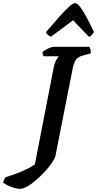

<svg xmlns="http://www.w3.org/2000/svg" viewBox="-156 -1002 618 1222"><path d="M-27 200Q-43 200 -63.5 194.5Q-84 189 -103.5 179.5Q-123 170 -136 161Q-133 149 -128.5 140Q-124 131 -121 126Q-64 109 -15.5 88Q33 67 66 44L184 -563Q193 -607 204 -624Q215 -641 218 -644H122Q119 -648 116.5 -655.5Q114 -663 115 -671Q123 -679 137 -686.5Q151 -694 164.5 -699Q178 -704 184 -704H413Q415 -699 419 -688.5Q423 -678 421 -662L373 -649Q341 -641 327.5 -622Q314 -603 306 -563L196 -5Q180 31 150 67Q120 103 86 133.5Q52 164 21.5 182Q-9 200 -27 200ZM168 -768Q158 -772 148.5 -780.5Q139 -789 137 -798Q180 -848 216.5 -889.5Q253 -931 280.5 -956.5Q308 -982 321 -982Q336 -982 354.5 -957.5Q373 -933 395.5 -891Q418 -849 442 -798Q436 -789 429 -780Q422 -771 410 -768L309 -873Z"/></svg>

Font: Texturina 12pt
Style: Bold Italic
Weight: 700
Italic angle: -11°
Designer: Guillermo Torres Carreño
Foundry: Omnibus-Type
Version: Version 1.002